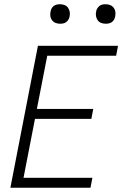

<svg xmlns="http://www.w3.org/2000/svg" viewBox="-20 -886 590 906"><path d="M29 0 159 -670H537L528 -623H203L154 -372H420L411 -325H145L91 -47H416L407 0ZM479 -774Q467 -774 457 -778Q447 -782 441 -790.5Q435 -799 433 -810Q431 -821 434 -833Q435 -840 439.5 -847Q444 -854 450 -858.5Q456 -863 463.5 -864.5Q471 -866 479 -866Q490 -866 500 -862Q510 -858 516.5 -849.5Q523 -841 524.5 -830Q526 -819 523 -807Q522 -800 518 -793Q514 -786 507.5 -781.5Q501 -777 493.5 -775.5Q486 -774 479 -774ZM263 -774Q252 -774 242 -778Q232 -782 225.5 -790.5Q219 -799 217.5 -810Q216 -821 219 -833Q220 -840 224 -847Q228 -854 234.5 -858.5Q241 -863 248.5 -864.5Q256 -866 263 -866Q275 -866 285 -862Q295 -858 301 -849.5Q307 -841 309 -830Q311 -819 308 -807Q307 -800 302.5 -793Q298 -786 292 -781.5Q286 -777 278.5 -775.5Q271 -774 263 -774Z"/></svg>

Font: Lode Dark
Style: Italic
Weight: 400
Italic angle: -11°
Monospace: yes
Designer: Belleve Invis
Foundry: Belleve Invis
Version: Version 29.2.0; ttfautohint (v1.8.3)